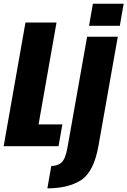

<svg xmlns="http://www.w3.org/2000/svg" viewBox="-53 -798 695 1048"><path d="M-33 0 86 -675H255.5L157.5 -119H287.5L266.5 0ZM205.5 230 227 108Q261 108 282.8 88.8Q304.5 69.5 315.5 6L422.5 -597.5H590L485 -5Q460 139 390.5 184.5Q321 230 205.5 230ZM454 -777.5H622L601 -657H433Z"/></svg>

Font: Anybody Condensed ExtraBold
Style: Italic
Weight: 800
Width: 3
Italic angle: -10°
Designer: Tyler Finck
Foundry: Etcetera Type Company
Version: Version 1.010; ttfautohint (v1.8.3) -l 8 -r 50 -G 200 -x 14 